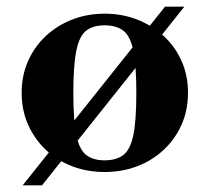

<svg xmlns="http://www.w3.org/2000/svg" viewBox="-20 -503 629 576"><path d="M48 53 475 -483H533L106 53ZM294 13Q242 13 197 -4Q152 -21 118 -53Q84 -85 64.5 -128.5Q45 -172 45 -225Q45 -277 64.5 -320.5Q84 -364 118 -395.5Q152 -427 197 -444.5Q242 -462 294 -462Q346 -462 391 -444.5Q436 -427 470.5 -395.5Q505 -364 524.5 -320.5Q544 -277 544 -225Q544 -172 524.5 -128.5Q505 -85 470.5 -53Q436 -21 391 -4Q346 13 294 13ZM294 -22Q329 -22 350 -38Q371 -54 380 -97.5Q389 -141 389 -224Q389 -307 380 -351Q371 -395 350 -411Q329 -427 294 -427Q259 -427 238.5 -411Q218 -395 209 -351Q200 -307 200 -224Q200 -141 209 -97.5Q218 -54 238.5 -38Q259 -22 294 -22Z"/></svg>

Font: Libre Bodoni
Style: Bold
Weight: 700
Designer: Pablo Impallari, Rodrigo Fuenzalida
Foundry: Impallari Type
Version: Version 2.005;gftools[0.9.23]